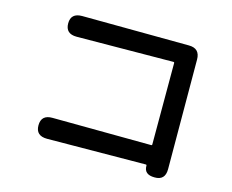

<svg xmlns="http://www.w3.org/2000/svg" viewBox="-99 -838 1199 994"><g transform="rotate(15 500.0 -341.0)"><path d="M803 14Q746 14 747 -34Q747 -39 742 -39L214 -35Q153 -35 153 -91Q153 -148 214 -147L743 -143Q748 -143 748 -148V-584Q748 -589 743 -589L225 -585Q165 -585 165 -641Q165 -696 225 -696L798 -692Q858 -692 858 -632L860 -45Q860 15 803 14Z"/></g></svg>

Font: Resource Han Rounded KR Medium
Style: Regular
Weight: 500
Designer: Cyano Hao (round all glyphs); Ryoko NISHIZUKA 西塚涼子 (kana, bopomofo & ideographs); Paul D. Hunt (Latin, Greek & Cyrillic)
Foundry: Cyano Hao
Version: 0.990